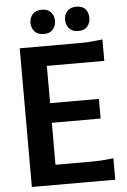

<svg xmlns="http://www.w3.org/2000/svg" viewBox="-63 -1017 704 1062"><g transform="rotate(-5 289.0 -486.0)"><path d="M70 0V-770H401Q434 -770 463.8 -772.2Q493.5 -774.5 530 -779V-660H211V-453H482V-344H211V-111H405Q438 -111 466.5 -112.8Q495 -114.5 533 -119V0ZM210.5 -837Q177 -837 159.2 -856.5Q141.5 -876 141.5 -905Q141.5 -933.5 159.2 -952.8Q177 -972 210.5 -972Q243 -972 260.2 -952.8Q277.5 -933.5 277.5 -905Q277.5 -876 260.2 -856.5Q243 -837 210.5 -837ZM401.5 -837Q368.5 -837 351 -856.5Q333.5 -876 333.5 -905Q333.5 -933.5 351 -952.8Q368.5 -972 401.5 -972Q436 -972 452.2 -952.8Q468.5 -933.5 468.5 -905Q468.5 -876 452.2 -856.5Q436 -837 401.5 -837Z"/></g></svg>

Font: Junction
Style: Bold
Weight: 700
Designer: Caroline Hadilaksono
Foundry: Caroline Hadilaksono, Tyler Finck, The League of Moveable Type
Version: Version 2.000; ttfautohint (v1.8.3)